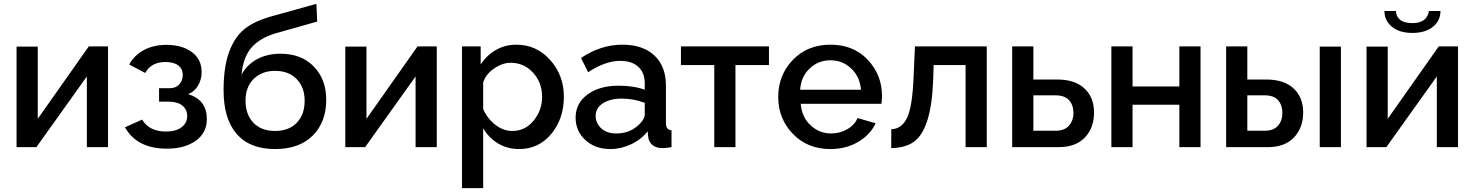

<svg xmlns="http://www.w3.org/2000/svg" viewBox="-20 -764 7656 997"><path d="M66 0V-522H176V-147L441 -523H541V0H431V-367L169 0Z M847 8Q691 8 629 -103L718 -143Q755 -81 841 -81Q893 -81 922.5 -103Q952 -125 952 -161Q952 -195 928 -215Q904 -235 860 -236H806V-306H862Q892 -306 910.5 -325.5Q929 -345 929 -375Q929 -406 906 -424Q883 -442 839 -442Q765 -442 734 -385L651 -429Q677 -477 727 -504Q777 -531 844 -531Q926 -531 976.5 -493.5Q1027 -456 1027 -389Q1027 -352 1009 -320.5Q991 -289 957 -275Q1054 -246 1054 -145Q1054 -74 996.5 -33Q939 8 847 8Z M1408 10Q1277 10 1209 -68.5Q1141 -147 1141 -295Q1141 -420 1171.5 -499Q1202 -578 1255.5 -618Q1309 -658 1400 -682L1623 -744L1627 -652L1408 -590Q1327 -565 1285 -516Q1243 -467 1234 -376Q1262 -428 1314.5 -456.5Q1367 -485 1437 -485Q1545 -485 1609.5 -418.5Q1674 -352 1674 -246Q1674 -130 1604 -60Q1534 10 1408 10ZM1562 -241Q1562 -310 1521 -353Q1480 -396 1408 -396Q1340 -396 1297.5 -354.5Q1255 -313 1255 -241Q1255 -170 1295.5 -127Q1336 -84 1408 -84Q1480 -84 1521 -126.5Q1562 -169 1562 -241Z M1773 0V-522H1883V-147L2148 -523H2248V0H2138V-367L1876 0Z M2489 -98V213H2379V-523H2476V-429Q2507 -477 2555 -504.5Q2603 -532 2661 -532Q2766 -532 2837 -452.5Q2908 -373 2908 -262Q2908 -147 2842.5 -68.5Q2777 10 2676 10Q2615 10 2566.5 -19Q2518 -48 2489 -98ZM2795 -262Q2795 -335 2748 -386.5Q2701 -438 2632 -438Q2588 -438 2544.5 -407.5Q2501 -377 2489 -335V-198Q2510 -149 2551.5 -116.5Q2593 -84 2640 -84Q2707 -84 2751 -137.5Q2795 -191 2795 -262Z M2969 -153Q2969 -228 3031 -273.5Q3093 -319 3192 -319Q3271 -319 3328 -298V-331Q3328 -386 3294.5 -417Q3261 -448 3200 -448Q3124 -448 3034 -389L2997 -463Q3100 -532 3212 -532Q3318 -532 3378 -476Q3438 -420 3438 -319V-124Q3438 -89 3467 -88V0Q3441 5 3420 5Q3387 5 3368 -11Q3349 -27 3346 -52L3343 -82Q3309 -39 3256.5 -14.5Q3204 10 3149 10Q3071 10 3020 -36.5Q2969 -83 2969 -153ZM3302 -121Q3328 -147 3328 -170V-230Q3270 -252 3208 -252Q3148 -252 3110.5 -227.5Q3073 -203 3073 -162Q3073 -125 3101.5 -98Q3130 -71 3180 -71Q3254 -71 3302 -121Z M3689 0V-426H3516V-523H3973V-426H3799V0Z M4292 10Q4173 10 4097 -69Q4021 -148 4021 -260Q4021 -374 4097 -453Q4173 -532 4293 -532Q4412 -532 4486 -453.5Q4560 -375 4560 -265Q4560 -252 4557 -225H4138Q4143 -157 4188.5 -114Q4234 -71 4296 -71Q4341 -71 4379.5 -93Q4418 -115 4433 -151L4527 -124Q4499 -64 4436 -27Q4373 10 4292 10ZM4135 -298H4451Q4445 -366 4400 -408.5Q4355 -451 4292 -451Q4229 -451 4184 -408Q4139 -365 4135 -298Z M4608 5V-93Q4662 -94 4690 -152Q4718 -210 4724 -365L4731 -523H5104V0H4994V-426H4828L4826 -355Q4821 -217 4795 -137.5Q4769 -58 4724.5 -27Q4680 4 4608 5Z M5236 0V-523H5346V-351H5471Q5562 -351 5611.5 -304.5Q5661 -258 5661 -180Q5661 -99 5613 -49.5Q5565 0 5478 0ZM5346 -85H5461Q5507 -85 5530.5 -111Q5554 -137 5554 -178Q5554 -218 5531.5 -243.5Q5509 -269 5460 -269H5346Z M5751 0V-523H5861V-315H6104V-523H6214V0H6104V-220H5861V0Z M6347 0V-523H6457V-351H6556Q6648 -351 6697.5 -304.5Q6747 -258 6747 -180Q6747 -100 6699 -50Q6651 0 6564 0ZM6833 0V-522H6943V0ZM6457 -85H6547Q6593 -85 6616 -111Q6639 -137 6639 -178Q6639 -218 6617 -243.5Q6595 -269 6546 -269H6457Z M7314 -593Q7247 -593 7208 -625Q7169 -657 7169 -707H7229Q7229 -679 7250 -661.5Q7271 -644 7314 -644Q7390 -644 7400 -707H7460Q7460 -657 7421 -625Q7382 -593 7314 -593ZM7076 0V-522H7186V-147L7451 -523H7551V0H7441V-367L7179 0Z"/></svg>

Font: Raleway-v4020 SemiBold
Style: Regular
Weight: 600
Designer: Matt McInerney, Pablo Impallari, Rodrigo Fuenzalida
Foundry: Matt McInerney, Pablo Impallari, Rodrigo Fuenzalida
Version: Version 4.020;PS 004.020;hotconv 1.0.88;makeotf.lib2.5.64775